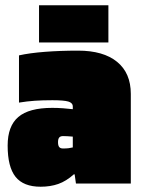

<svg xmlns="http://www.w3.org/2000/svg" viewBox="-20 -696 535 728"><path d="M134 12Q69 12 39 -25.5Q9 -63 9 -144Q9 -218 49.5 -252.5Q90 -287 178 -287Q199 -287 219 -285.5Q239 -284 256 -282V-292Q256 -306 239 -311Q222 -316 179 -316Q141 -316 112 -314Q83 -312 52 -307V-486Q92 -495 150.5 -499.5Q209 -504 276 -504Q372 -504 424 -461.5Q476 -419 476 -340V0H268L263 -35H260Q231 -9 201 1.5Q171 12 134 12ZM219 -180Q209 -180 204.5 -174.5Q200 -169 200 -157Q200 -144 204.5 -138.5Q209 -133 219 -133Q231 -133 239.5 -134Q248 -135 256 -137V-178Q244 -179 235.5 -179.5Q227 -180 219 -180ZM391 -676V-535H128V-676Z"/></svg>

Font: Blinker Black
Style: Regular
Weight: 900
Designer: Juergen Huber
Foundry: supertype
Version: Version 1.017;hotconv 1.0.117;makeotfexe 2.5.65602